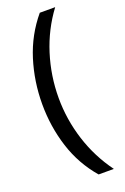

<svg xmlns="http://www.w3.org/2000/svg" viewBox="-166 -765 631 973"><g transform="rotate(-20 150.0 -278.0)"><path d="M40 -274Q40 -396 75.5 -509.5Q111 -623 187 -714H270Q200 -620 164.5 -507Q129 -394 129 -275Q129 -159 164.5 -47.5Q200 64 269 158H187Q111 70 75.5 -41.5Q40 -153 40 -274Z"/></g></svg>

Font: Noto Sans Khojki
Style: Regular
Weight: 400
Designer: Monotype Design Team
Foundry: Monotype Imaging Inc.
Version: Version 2.003; ttfautohint (v1.8.4.7-5d5b)